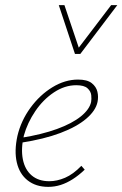

<svg xmlns="http://www.w3.org/2000/svg" viewBox="-20 -723 477 748"><path d="M168 5Q120 5 88 -20Q56 -45 45.5 -90Q35 -135 48 -194Q62 -253 98.5 -303Q135 -353 184 -383Q233 -413 284 -413Q320 -413 337.5 -399Q355 -385 359.5 -365.5Q364 -346 360 -326Q353 -292 316 -260.5Q279 -229 215.5 -205Q152 -181 62 -167V-186Q143 -199 202 -220.5Q261 -242 295 -269.5Q329 -297 335 -326Q337 -337 335.5 -352Q334 -367 321 -379Q308 -391 277 -391Q232 -391 190 -363Q148 -335 117.5 -290Q87 -245 73 -195Q61 -143 69 -102.5Q77 -62 103.5 -39.5Q130 -17 172 -17Q202 -17 233.5 -30.5Q265 -44 297 -77L310 -62Q287 -40 263.5 -25Q240 -10 216.5 -2.5Q193 5 168 5ZM272 -513 279 -527 413 -703H437L293 -513ZM272 -513 209 -703H231L290 -528L293 -513Z"/></svg>

Font: Ysabeau Infant Thin
Style: Italic
Weight: 250
Italic angle: -12°
Designer: Christian Thalmann (Catharsis Fonts)
Version: Version 2.001;gftools[0.9.30]; featfreeze: ss01,ss02,lnum